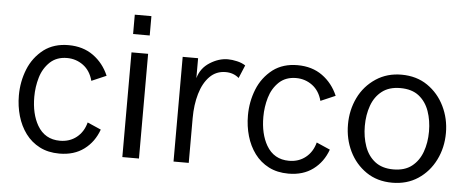

<svg xmlns="http://www.w3.org/2000/svg" viewBox="-49 -823 2305 949"><g transform="rotate(5 1104.0 -348.0)"><path d="M272 10Q216 10 174 -11.8Q132 -33.5 104 -71.2Q76 -109 62 -157.5Q48 -206 48 -259Q48 -327.5 72.5 -389Q97 -450.5 149.5 -491Q199.5 -528 271 -528Q343.5 -528 394.5 -491.2Q445.5 -454.5 471.5 -393.5L398.5 -362Q385.5 -411.5 350 -437.8Q314.5 -464 269.5 -464Q219 -464 186 -434Q152 -402 138.2 -355.2Q124.5 -308.5 124.5 -259Q124.5 -174.5 157 -118Q194.5 -53.5 269.5 -53.5Q317.5 -53.5 351.8 -80.8Q386 -108 398.5 -155.5L466 -126Q444 -64 394.5 -27Q345 10 272 10Z M666.5 0H584V-519.5H666.5ZM666.5 -610.5H584V-706.5H666.5Z M913.5 0H838V-519.5H914.5V-420.5Q928.5 -471 972.8 -499Q1017 -527 1062 -527Q1083 -527 1107.8 -521.2Q1132.5 -515.5 1149.5 -504L1122.5 -439.5Q1095.5 -463 1056.5 -463Q1009.5 -463 977.5 -430.5Q945.5 -398 929.5 -343.2Q913.5 -288.5 913.5 -222Z M1408.5 10Q1352.5 10 1310.5 -11.8Q1268.5 -33.5 1240.5 -71.2Q1212.5 -109 1198.5 -157.5Q1184.5 -206 1184.5 -259Q1184.5 -327.5 1209 -389Q1233.5 -450.5 1286 -491Q1336 -528 1407.5 -528Q1480 -528 1531 -491.2Q1582 -454.5 1608 -393.5L1535 -362Q1522 -411.5 1486.5 -437.8Q1451 -464 1406 -464Q1355.5 -464 1322.5 -434Q1288.5 -402 1274.8 -355.2Q1261 -308.5 1261 -259Q1261 -174.5 1293.5 -118Q1331 -53.5 1406 -53.5Q1454 -53.5 1488.2 -80.8Q1522.5 -108 1535 -155.5L1602.5 -126Q1580.5 -64 1531 -27Q1481.5 10 1408.5 10Z M1923.5 10Q1849 10 1794.5 -27.2Q1740 -64.5 1710.5 -125.2Q1681 -186 1681 -258Q1681 -329.5 1710.5 -390.8Q1740 -452 1797.5 -490Q1852.5 -526 1923.5 -526Q1998.5 -526 2053 -488.5Q2107.5 -451 2137.2 -390Q2167 -329 2167 -258Q2167 -185 2136.5 -123.8Q2106 -62.5 2051.2 -26.2Q1996.5 10 1923.5 10ZM1923.5 -56Q1979.5 -56 2014.5 -83.2Q2049.5 -110.5 2066.2 -156.2Q2083 -202 2083 -258Q2083 -312 2067 -358Q2051 -404 2016 -431.8Q1981 -459.5 1923.5 -459.5Q1868 -459.5 1832.8 -432.2Q1797.5 -405 1781 -359Q1764.5 -313 1764.5 -258Q1764.5 -203.5 1780.8 -157.2Q1797 -111 1832.2 -83.5Q1867.5 -56 1923.5 -56Z"/></g></svg>

Font: Acari Sans
Style: Regular
Weight: 400
Designer: Alfredo Marco Pradil and Stefan Peev (font) & Cristiano Sobral (main changes)
Foundry: Alfredo Marco Pradil and Stefan Peev (font) & Cristiano Sobral (main changes)
Version: Version 1.063; ttfautohint (v1.8.3)